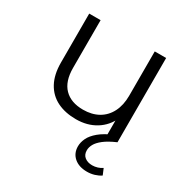

<svg xmlns="http://www.w3.org/2000/svg" viewBox="-169 -670 1010 1037"><g transform="rotate(30 336.0 -152.0)"><path d="M316.5 4.7Q248.8 4.7 198.7 -20.1Q148.7 -44.9 121.2 -95.1Q93.7 -145.4 93.7 -220.5V-525.5H164.7V-227.9Q164.7 -144.3 206.2 -101.7Q247.7 -59.1 323.4 -59.1Q378.2 -59.1 418.4 -81.7Q458.6 -104.4 480.5 -147.3Q502.4 -190.3 502.4 -249.6V-525.5H573.4V0H505.2V-143.7L516.3 -117.5Q491.4 -60.1 438.9 -27.7Q386.3 4.7 316.5 4.7ZM509.4 220.4Q459.1 220.4 429.1 194.4Q399.2 168.4 399.2 125.5Q399.2 100.5 411.7 74.2Q424.1 48 455 22Q486 -4 540.1 -26.8L573.4 0Q525.7 20.7 499.3 41.4Q472.9 62.1 462.2 81.7Q451.5 101.2 451.5 120.4Q451.5 147.8 470 162.1Q488.5 176.4 516.7 176.4Q533.1 176.4 549.6 171.3Q566.1 166.1 578.1 157.4L594.2 195.6Q576.5 207.4 554.9 213.9Q533.3 220.4 509.4 220.4Z"/></g></svg>

Font: Montserrat Alternates Thin
Style: Regular
Weight: 100
Designer: Julieta Ulanovsky
Foundry: Julieta Ulanovsky
Version: Version 9.000